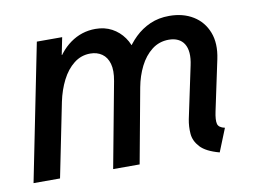

<svg xmlns="http://www.w3.org/2000/svg" viewBox="-63 -619 953 718"><g transform="rotate(-10 413.0 -260.0)"><path d="M716.8 7.8Q666 -5.9 644.8 -29.1Q623.5 -52.2 621.3 -79.8Q619.1 -107.4 624.5 -134.8L666 -331.1Q671.9 -357.9 670.2 -378.4Q668.5 -398.9 659.9 -412.6Q651.4 -426.3 636.7 -433.3Q622.1 -440.4 602.1 -440.4Q565.4 -440.4 537.6 -418.7Q509.8 -397 491.9 -361.3Q474.1 -325.7 466.3 -283.7L414.1 0H313.5L374 -323.7Q381.3 -363.3 374 -388.9Q366.7 -414.6 348.1 -427.5Q329.6 -440.4 303.7 -440.4Q269 -440.4 241.7 -418.9Q214.4 -397.5 196 -361.3Q177.7 -325.2 168.5 -281.2L111.8 0H11.2L115.2 -519H211.4L198.2 -453.6H217.3L174.3 -409.7Q200.2 -466.3 243.2 -497.1Q286.1 -527.8 338.9 -527.8Q373.5 -527.8 400.9 -513.2Q428.2 -498.5 446.3 -472.9Q464.4 -447.3 470.2 -414.1L436.5 -444.8H488.3L445.8 -419.9Q463.4 -450.2 488.5 -474.6Q513.7 -499 546.1 -513.4Q578.6 -527.8 619.1 -527.8Q671.4 -527.8 709.5 -504.4Q747.6 -481 764.2 -438.2Q780.8 -395.5 768.6 -337.4L728 -146Q721.2 -113.8 725.1 -99.1Q729 -84.5 752 -79.6Z"/></g></svg>

Font: Reddit Sans Medium
Style: Italic
Weight: 500
Italic angle: -11.25°
Designer: Stephen Hutchings
Version: Version 1.013